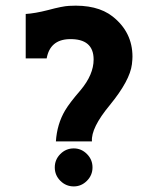

<svg xmlns="http://www.w3.org/2000/svg" viewBox="-20 -654 561 687"><path d="M452 -424Q445 -366 373 -278Q305 -196 309 -148H180Q184 -210 213 -259Q229 -286 268 -331Q315 -387 315 -441Q315 -516 228 -514Q159 -512 147 -445H72V-604Q105 -606 152 -618Q204 -632 227 -633Q327 -639 383 -595Q454 -539 454 -451Q454 -442 452 -424ZM244 13Q216 13 196 -7Q176 -27 176 -55Q176 -83 196 -103Q216 -123 244 -123Q271 -123 291 -103Q311 -83 311 -55Q311 -27 291 -7Q271 13 244 13Z"/></svg>

Font: GFS Neohellenic Rg
Style: Bold
Weight: 700
Designer: Designed by Takis Katsoulidis and George D. Matthiopoulos.
Foundry: Designed by Takis Katsoulidis and George D. Matthiopoulos.
Version: Version 1.0